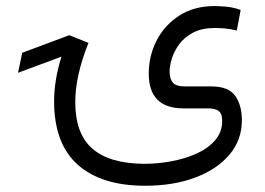

<svg xmlns="http://www.w3.org/2000/svg" viewBox="-20 -360 861 624"><path d="M267.6 -220.7Q224.6 -113.8 224.6 -27.8Q224.6 74.7 280.5 123.3Q336.4 171.9 449.2 172.4Q491.7 172.4 536.1 164.3Q580.6 156.2 618.2 139.4Q655.8 122.6 679 95.9Q702.1 69.3 702.1 32.7Q702.1 9.3 690.7 0.7Q679.2 -7.8 656.2 -7.8H576.2Q463.4 -7.8 463.4 -121.1Q463.4 -178.2 489 -228.3Q514.6 -278.3 562.7 -309.3Q610.8 -340.3 677.7 -340.3Q690.9 -340.3 714.6 -338.4Q738.3 -336.4 762.2 -327.6L749.5 -260.7Q729 -266.1 710 -267.6Q690.9 -269 677.7 -269Q636.2 -269 607.9 -254.2Q579.6 -239.3 562.7 -216.6Q545.9 -193.8 538.6 -169.7Q531.2 -145.5 531.2 -127.4Q531.2 -104 541.7 -91.6Q552.2 -79.1 581.1 -79.1H668.9Q723.6 -78.6 744.9 -47.9Q766.1 -17.1 766.1 30.8Q766.1 95.2 725.3 143.1Q684.6 190.9 613.8 217.3Q543 243.7 451.7 243.7Q309.6 243.7 232.7 175.3Q155.8 106.9 155.8 -31.2Q155.8 -99.1 179.7 -175.8L38.6 -123.5L52.2 -188.5L205.1 -245.6V-246.1V-245.6L205.6 -246.1L205.1 -245.6Z"/></svg>

Font: Vazir Light FD-WOL-UI
Style: Light-FD-WOL-UI
Weight: 300
Designer: Saber Rastikerdar
Foundry: Saber Rastikerdar
Version: Version 30.0.0